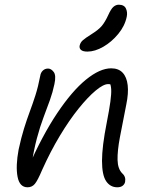

<svg xmlns="http://www.w3.org/2000/svg" viewBox="-20 -786 636 815"><path d="M478 9Q448 9 430.5 -17Q413 -43 413 -103.5Q413 -164 433 -265Q444 -321 448.5 -354.5Q453 -388 452 -406.5Q451 -425 445 -436Q439 -447 429 -459Q448 -461 459.5 -454.5Q471 -448 475.5 -433.5Q480 -419 476 -396Q469 -416 461 -422.5Q453 -429 439 -429Q419 -429 386 -401.5Q353 -374 313.5 -325Q274 -276 234 -209.5Q194 -143 159 -65Q140 -20 128 -5.5Q116 9 97 9Q63 9 54.5 -36Q46 -81 59 -151Q70 -202 82 -240.5Q94 -279 106.5 -312.5Q119 -346 130.5 -382Q142 -418 151 -465Q153 -478 162 -486.5Q171 -495 184 -495Q197 -495 208 -480.5Q219 -466 211 -429Q204 -395 192 -361.5Q180 -328 165 -288.5Q150 -249 136.5 -198.5Q123 -148 113 -81L99 -74Q160 -212 223 -306Q286 -400 345 -448Q404 -496 452 -496Q483 -496 500.5 -477.5Q518 -459 522 -424.5Q526 -390 516 -342Q500 -262 489 -203.5Q478 -145 479 -107Q480 -69 499 -50Q507 -43 510 -34Q513 -25 511 -14Q509 -4 500.5 2.5Q492 9 478 9ZM351 -567Q332 -567 324 -574Q316 -581 318 -592Q321 -606 332 -615.5Q343 -625 367 -640Q399 -660 412.5 -676.5Q426 -693 439 -721Q451 -748 461.5 -757Q472 -766 484 -766Q507 -766 514.5 -750Q522 -734 518 -715Q510 -676 482 -642Q454 -608 418.5 -587.5Q383 -567 351 -567Z"/></svg>

Font: Shantell Sans Light
Style: Italic
Weight: 300
Italic angle: -11°
Designer: Stephen Nixon, Anya Danilova, Shantell Martin
Foundry: Arrow Type
Version: Version 1.008;[ac192a2d6]